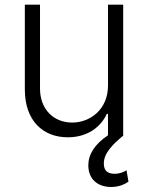

<svg xmlns="http://www.w3.org/2000/svg" viewBox="-20 -565 617 800"><path d="M507.1 144.5C494.7 152.3 478.7 159.1 457.4 159.1C426.5 159.1 412.6 144.5 412.6 116.1C412.6 73.2 448.9 37.3 493.6 0L493.3 -0.4V-545.5H430V-208.5C430 -108.3 354.8 -54.3 280.9 -54.3C202.1 -54.3 146.7 -110.8 146.7 -196V-545.5H83.5V-192.1C83.5 -62.9 158 7.1 262.8 7.1C342.7 7.1 399.5 -34.4 425.1 -90.6H430V-1.4C373.6 36.6 348 78.8 348 123.9C348 182.5 388.1 214.1 443.2 214.1C474.4 214.1 497.9 203.8 515.3 192.1Z"/></svg>

Font: TID UI Light
Style: Regular
Weight: 300
Designer: The TID Project Authors
Foundry: Bakken & Bæck
Version: Version 1.001;hotconv 1.0.109;makeotfexe 2.5.65596